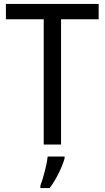

<svg xmlns="http://www.w3.org/2000/svg" viewBox="-20 -734 532 975"><path d="M290 0V-636H481V-714H10V-636H202V0ZM308 70V61H222C218 103 198 175 185 209V221H232C265 179 297 111 308 70Z"/></svg>

Font: Noto Sans Lao UI SemCond
Style: Regular
Weight: 400
Width: 4
Designer: Monotype Design Team
Foundry: Monotype Imaging Inc.
Version: Version 2.000